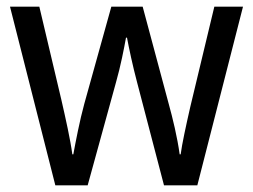

<svg xmlns="http://www.w3.org/2000/svg" viewBox="-20 -557 760 576"><path d="M391 -311 472 -1H572L709 -537H623L551 -237C538 -180 526 -125 522 -94H519C512 -145 498 -203 486 -246L408 -537H314L233 -246C219 -195 207 -132 200 -94H197C191 -139 177 -201 164 -258L98 -537H10L146 -1H243L328 -310C342 -359 352 -411 358 -444H361C367 -412 378 -360 391 -311Z"/></svg>

Font: Noto Sans Sinhala SemiCondensed
Style: Regular
Weight: 400
Width: 4
Designer: Jelle Bosma - Monotype Design Team
Foundry: Monotype Imaging Inc.
Version: Version 2.006